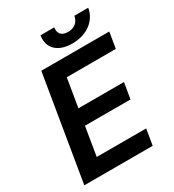

<svg xmlns="http://www.w3.org/2000/svg" viewBox="-215 -1036 1049 1157"><g transform="rotate(-30 310.0 -457.5)"><path d="M26.3 0H502.1L520.6 -110.4H176.5L209.2 -308.9H525.9L544.4 -419.4H227.6L260.3 -616.8H601.6L620 -727.3H147ZM249.6 -914.8C235.8 -831.7 290.5 -775.6 392 -775.6C494.3 -775.6 567.8 -831.7 581.7 -914.8H485.4C479.4 -880 454.9 -849.1 404.5 -849.1C353.7 -849.1 339.5 -880.7 345.5 -914.8Z"/></g></svg>

Font: Margiela Sans Semi Bold
Style: Italic
Weight: 600
Italic angle: -9.39999°
Designer: Stefan Endress, Andreas Faust
Version: Version 1.100;FEAKit 1.0